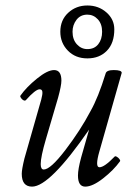

<svg xmlns="http://www.w3.org/2000/svg" viewBox="-20 -674 478 707"><path d="M301.8 -459Q257.8 -459 230 -487.5Q202.1 -516.1 202.1 -557.1Q202.1 -600.1 231.2 -627Q260.3 -653.8 301.8 -653.8Q342.8 -653.8 371.8 -628.4Q400.9 -603 400.9 -565.9Q400.9 -515.1 373.5 -487.1Q346.2 -459 301.8 -459ZM301.8 -493.2Q327.6 -493.2 341.8 -511.2Q356 -529.3 356 -557.1Q356 -585.9 340.1 -603Q324.2 -620.1 301.8 -620.1Q276.4 -620.1 261.7 -601.1Q247.1 -582 247.1 -557.1Q247.1 -528.3 263.2 -510.7Q279.3 -493.2 301.8 -493.2ZM98.1 13.2Q60.1 13.2 60.1 -34.2Q60.1 -49.8 69.8 -89.8L131.8 -307.1Q137.2 -327.1 136 -336.2Q134.8 -345.2 126 -345.2Q110.8 -345.2 75.2 -305.2Q71.8 -302.2 66.7 -304.7Q61.5 -307.1 57.4 -313Q53.2 -318.8 55.2 -321.8Q77.1 -353 116 -384.5Q154.8 -416 179.2 -416Q206.1 -416 206.1 -377Q206.1 -358.9 193.8 -314L148.9 -161.1Q129.9 -96.2 129.9 -69.8Q129.9 -49.8 141.1 -49.8Q166 -49.8 220.9 -121.8Q275.9 -193.8 313 -264.2Q341.8 -314.9 369.1 -403.8Q372.6 -416 398.9 -416Q428.2 -416 428.2 -405.8L346.2 -117.2Q329.1 -58.1 346.2 -58.1Q364.3 -58.1 401.9 -97.2Q404.3 -100.1 409.9 -96.9Q415.5 -93.8 419.7 -88.4Q423.8 -83 421.9 -80.1Q398.4 -47.4 359.6 -17.1Q320.8 13.2 293.9 13.2Q267.1 13.2 267.1 -27.8Q267.1 -50.8 278.8 -94.2L308.1 -196.8Q163.1 13.2 98.1 13.2Z"/></svg>

Font: Junicode SmCond
Style: Italic
Weight: 400
Width: 4
Italic angle: -11°
Designer: Peter S. Baker
Version: Version 2.206